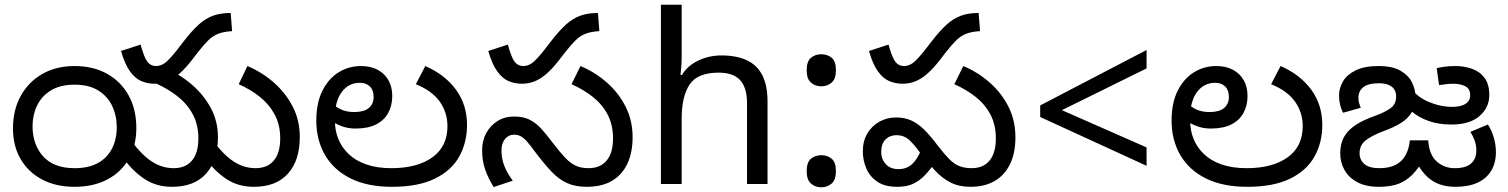

<svg xmlns="http://www.w3.org/2000/svg" viewBox="-20 -780 6392 814"><path d="M35 -236Q35 -314 68 -373.5Q101 -433 159.5 -466.5Q218 -500 296 -500Q375 -500 433.5 -467.5Q492 -435 525 -376Q558 -317 558 -237Q558 -163 526 -106.5Q494 -50 435 -19Q376 12 296 12Q217 12 158.5 -19Q100 -50 67.5 -105.5Q35 -161 35 -236ZM118 -245Q118 -167 163 -117Q208 -67 296 -67Q356 -67 395.5 -89Q435 -111 455 -150.5Q475 -190 475 -240Q475 -290 455.5 -331Q436 -372 396.5 -396.5Q357 -421 296 -421Q235 -421 195.5 -396.5Q156 -372 137 -332Q118 -292 118 -245ZM709 12Q642 12 591.5 -22Q541 -56 502 -111L542 -176Q570 -139 597.5 -115Q625 -91 654.5 -79Q684 -67 716 -67Q767 -67 794 -99.5Q821 -132 821 -193Q821 -251 797.5 -295Q774 -339 733.5 -371Q693 -403 642 -426L679 -492Q741 -466 792 -422.5Q843 -379 873.5 -322.5Q904 -266 904 -199Q904 -100 854 -44Q804 12 709 12ZM1056 12Q989 12 938.5 -22Q888 -56 849 -111L889 -176Q917 -139 944.5 -115Q972 -91 1001.5 -79Q1031 -67 1063 -67Q1114 -67 1141 -99.5Q1168 -132 1168 -193Q1168 -251 1144.5 -294.5Q1121 -338 1081.5 -369.5Q1042 -401 992 -423L1029 -500Q1091 -474 1141 -430Q1191 -386 1221 -328Q1251 -270 1251 -199Q1251 -100 1201 -44Q1151 12 1056 12ZM635 -425Q606 -425 579.5 -436Q553 -447 531 -477.5Q509 -508 493 -564L576 -591Q591 -536 605 -518Q619 -500 641 -500Q661 -500 678.5 -512.5Q696 -525 728 -565L759 -605Q793 -649 821.5 -675Q850 -701 882 -713Q914 -725 958 -725L964 -648Q929 -646 905.5 -637Q882 -628 862.5 -608.5Q843 -589 817 -556L794 -526Q766 -490 741 -468Q716 -446 690.5 -435.5Q665 -425 635 -425Z M1642 12Q1537 12 1465.5 -24Q1394 -60 1357.5 -123.5Q1321 -187 1321 -269Q1321 -343 1346.5 -394.5Q1372 -446 1415 -473Q1458 -500 1511 -500Q1551 -500 1580.5 -484.5Q1610 -469 1626.5 -440.5Q1643 -412 1643 -373Q1643 -333 1626 -301.5Q1609 -270 1574.5 -252.5Q1540 -235 1487 -235Q1454 -235 1426 -246Q1398 -257 1377.5 -273Q1357 -289 1344 -304L1367 -366Q1375 -355 1389.5 -340.5Q1404 -326 1427 -315.5Q1450 -305 1482 -305Q1523 -305 1543.5 -322Q1564 -339 1564 -369Q1564 -398 1548 -413.5Q1532 -429 1506 -429Q1458 -429 1429 -390Q1400 -351 1400 -284V-266Q1400 -226 1414.5 -190.5Q1429 -155 1458 -127Q1487 -99 1532.5 -83Q1578 -67 1639 -67Q1749 -67 1813 -113Q1877 -159 1877 -245Q1877 -303 1844.5 -349Q1812 -395 1743 -423L1783 -500Q1866 -464 1913 -400Q1960 -336 1960 -250Q1960 -176 1927 -116.5Q1894 -57 1823.5 -22.5Q1753 12 1642 12Z M2192 -425Q2163 -425 2136.5 -436Q2110 -447 2088 -477.5Q2066 -508 2050 -564L2133 -591Q2148 -536 2162 -518Q2176 -500 2198 -500Q2218 -500 2235.5 -512.5Q2253 -525 2285 -565L2316 -605Q2350 -649 2378.5 -675Q2407 -701 2439 -713Q2471 -725 2515 -725L2521 -648Q2486 -646 2462.5 -637Q2439 -628 2419.5 -608.5Q2400 -589 2374 -556L2351 -526Q2323 -490 2298 -468Q2273 -446 2247.5 -435.5Q2222 -425 2192 -425ZM2467 12Q2420 12 2385 -3.5Q2350 -19 2319 -51.5Q2288 -84 2251 -133Q2230 -162 2215.5 -178.5Q2201 -195 2188.5 -202Q2176 -209 2159 -209Q2136 -209 2121 -190.5Q2106 -172 2106 -143Q2106 -108 2118 -77Q2130 -46 2154 -14L2073 13Q2051 -22 2037.5 -59.5Q2024 -97 2024 -143Q2024 -184 2041.5 -216Q2059 -248 2089.5 -267Q2120 -286 2160 -286Q2199 -286 2225.5 -272.5Q2252 -259 2274.5 -234.5Q2297 -210 2323 -175Q2353 -136 2375 -112.5Q2397 -89 2420 -78Q2443 -67 2475 -67Q2525 -67 2552 -99.5Q2579 -132 2579 -193Q2579 -251 2556 -294.5Q2533 -338 2493 -369.5Q2453 -401 2403 -423L2441 -500Q2503 -474 2553 -430Q2603 -386 2632.5 -327.5Q2662 -269 2662 -198Q2662 -133 2639.5 -85.5Q2617 -38 2574 -13Q2531 12 2467 12Z M2870 -537Q2870 -518 2868.5 -498Q2867 -478 2865 -462H2871Q2888 -490 2914 -508Q2940 -526 2972 -535.5Q3004 -545 3038 -545Q3103 -545 3146.5 -524.5Q3190 -504 3212 -461Q3234 -418 3234 -349V0H3147V-343Q3147 -408 3118 -440Q3089 -472 3027 -472Q2937 -472 2903.5 -421.5Q2870 -371 2870 -277V0H2782V-760H2870Z M3462 -414Q3436 -414 3418 -430Q3400 -446 3400 -482Q3400 -520 3418 -535Q3436 -550 3462 -550Q3488 -550 3506 -535Q3524 -520 3524 -482Q3524 -446 3506 -430Q3488 -414 3462 -414ZM3462 14Q3436 14 3418 -2Q3400 -18 3400 -54Q3400 -92 3418 -107Q3436 -122 3462 -122Q3488 -122 3506 -107Q3524 -92 3524 -54Q3524 -18 3506 -2Q3488 14 3462 14Z M3806 -425Q3777 -425 3750.5 -436Q3724 -447 3702 -477.5Q3680 -508 3664 -564L3747 -591Q3762 -536 3776 -518Q3790 -500 3812 -500Q3832 -500 3849.5 -512.5Q3867 -525 3899 -565L3930 -605Q3964 -649 3992.5 -675Q4021 -701 4053 -713Q4085 -725 4129 -725L4135 -648Q4100 -646 4076.5 -637Q4053 -628 4033.5 -608.5Q4014 -589 3988 -556L3965 -526Q3937 -490 3912 -468Q3887 -446 3861.5 -435.5Q3836 -425 3806 -425ZM4094 12Q4046 12 4010.5 -6Q3975 -24 3945 -56Q3915 -88 3882 -131Q3853 -171 3832 -189Q3811 -207 3781 -207Q3753 -207 3734.5 -189Q3716 -171 3716 -136Q3716 -105 3735.5 -84Q3755 -63 3789 -63Q3823 -63 3845.5 -83Q3868 -103 3884 -141L3937 -81Q3918 -54 3897 -33Q3876 -12 3849.5 0Q3823 12 3784 12Q3731 12 3699 -10Q3667 -32 3652.5 -66.5Q3638 -101 3638 -138Q3638 -182 3657 -214Q3676 -246 3708 -264Q3740 -282 3779 -282Q3815 -282 3843 -269.5Q3871 -257 3898 -230.5Q3925 -204 3957 -161Q3984 -126 4005 -105Q4026 -84 4048 -75.5Q4070 -67 4099 -67Q4149 -67 4175.5 -99.5Q4202 -132 4202 -193Q4202 -251 4179 -294.5Q4156 -338 4116 -369.5Q4076 -401 4026 -423L4064 -500Q4126 -474 4176 -430Q4226 -386 4255.5 -327.5Q4285 -269 4285 -198Q4285 -132 4262.5 -85Q4240 -38 4197.5 -13Q4155 12 4094 12Z M4390 -284V-333L4841 -568V-490L4482 -313L4841 -155V-77Z M5268 12Q5163 12 5091.5 -24Q5020 -60 4983.5 -123.5Q4947 -187 4947 -269Q4947 -343 4972.5 -394.5Q4998 -446 5041 -473Q5084 -500 5137 -500Q5177 -500 5206.5 -484.5Q5236 -469 5252.5 -440.5Q5269 -412 5269 -373Q5269 -333 5252 -301.5Q5235 -270 5200.5 -252.5Q5166 -235 5113 -235Q5080 -235 5052 -246Q5024 -257 5003.5 -273Q4983 -289 4970 -304L4993 -366Q5001 -355 5015.5 -340.5Q5030 -326 5053 -315.5Q5076 -305 5108 -305Q5149 -305 5169.5 -322Q5190 -339 5190 -369Q5190 -398 5174 -413.5Q5158 -429 5132 -429Q5084 -429 5055 -390Q5026 -351 5026 -284V-266Q5026 -226 5040.5 -190.5Q5055 -155 5084 -127Q5113 -99 5158.5 -83Q5204 -67 5265 -67Q5375 -67 5439 -113Q5503 -159 5503 -245Q5503 -303 5470.5 -349Q5438 -395 5369 -423L5409 -500Q5492 -464 5539 -400Q5586 -336 5586 -250Q5586 -176 5553 -116.5Q5520 -57 5449.5 -22.5Q5379 12 5268 12Z M6151 12Q6113 12 6083.5 1.5Q6054 -9 6030.5 -31Q6007 -53 5987 -89L6007 -90Q5981 -49 5954 -27Q5927 -5 5896 3.5Q5865 12 5826 12Q5771 12 5734.5 -7.5Q5698 -27 5680 -59.5Q5662 -92 5662 -130Q5662 -171 5678.5 -200Q5695 -229 5728 -250.5Q5761 -272 5810 -289Q5851 -304 5875 -321Q5899 -338 5899 -371Q5899 -387 5892 -399.5Q5885 -412 5868.5 -419.5Q5852 -427 5824 -427Q5781 -427 5760 -410.5Q5739 -394 5739 -365Q5739 -352 5742.5 -341Q5746 -330 5749 -323L5674 -302Q5666 -317 5661.5 -335.5Q5657 -354 5657 -375Q5657 -407 5674 -435.5Q5691 -464 5728 -482Q5765 -500 5824 -500Q5884 -500 5918 -480Q5952 -460 5966.5 -430Q5981 -400 5981 -370Q5981 -332 5966 -305.5Q5951 -279 5921.5 -260Q5892 -241 5848 -225Q5795 -205 5769.5 -184.5Q5744 -164 5744 -131Q5744 -102 5764.5 -84.5Q5785 -67 5828 -67Q5870 -67 5897.5 -81.5Q5925 -96 5939.5 -123Q5954 -150 5957 -185H6035Q6039 -124 6071 -95.5Q6103 -67 6148 -67Q6195 -67 6217 -87Q6239 -107 6239 -142Q6239 -165 6232 -184Q6225 -203 6214 -221L6288 -252Q6303 -230 6312.5 -198.5Q6322 -167 6322 -135Q6322 -89 6302 -56Q6282 -23 6244 -5.5Q6206 12 6151 12ZM6294 -377Q6294 -324 6252.5 -288Q6211 -252 6133 -252Q6079 -252 6037 -267Q5995 -282 5966 -306.5Q5937 -331 5920 -357L5956 -414Q5985 -370 6036 -348.5Q6087 -327 6135 -327Q6162 -327 6179 -333Q6196 -339 6204.5 -350Q6213 -361 6213 -376Q6213 -404 6192 -414.5Q6171 -425 6142 -425Q6124 -425 6109 -423Q6094 -421 6081 -419L6071 -491Q6083 -494 6103 -497Q6123 -500 6150 -500Q6186 -500 6219 -489Q6252 -478 6273 -451Q6294 -424 6294 -377Z"/></svg>

Font: hexltelugu05
Style: Book
Weight: 400
Designer: Jelle Bosma - Monotype Design Team
Foundry: Monotype Imaging Inc.
Version: Version 2.003